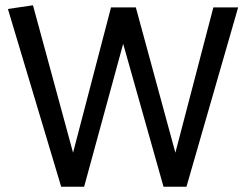

<svg xmlns="http://www.w3.org/2000/svg" viewBox="-20 -708 933 728"><path d="M883 -680 687 0H600L447 -542L299 0H212L10 -674L105 -688L257 -129L401 -680H495L645 -129L789 -680Z"/></svg>

Font: Catamaran Medium
Style: Regular
Weight: 500
Designer: Pria Ravichandran
Version: Version 2.000